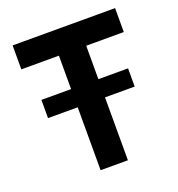

<svg xmlns="http://www.w3.org/2000/svg" viewBox="-127 -806 847 912"><g transform="rotate(-20 296.0 -350.0)"><path d="M365 -579V-410H515V-318H365V0H227V-318H77V-410H227V-579H37V-700H555V-579Z"/></g></svg>

Font: Be Vietnam
Style: Bold
Weight: 700
Designer: Gabriel Lam
Foundry: TypeRant
Version: Version 4.000